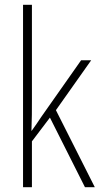

<svg xmlns="http://www.w3.org/2000/svg" viewBox="-20 -780 419 800"><path d="M113 -370V-760H76V0H113V-191L188 -290L334 0H375L213 -321L360 -529H318L152 -293C138 -272 128 -257 112 -235H111C113 -281 113 -322 113 -370Z"/></svg>

Font: Noto Sans Gurmukhi Condensed ExtraLight
Style: Regular
Weight: 200
Width: 3
Designer: Jelle Bosma - Monotype Design Team
Foundry: Monotype Imaging Inc.
Version: Version 2.004